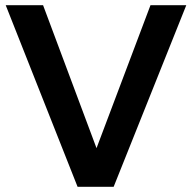

<svg xmlns="http://www.w3.org/2000/svg" viewBox="-20 -720 741 740"><path d="M2 -700H146L352 -149L560 -700H698L418 0H279Z"/></svg>

Font: Montserrat arm Medium
Style: Regular
Weight: 500
Designer: Julieta Ulanovsky
Foundry: Julieta Ulanovsky
Version: Version 6.000;PS 006.000;hotconv 1.0.88;makeotf.lib2.5.64775